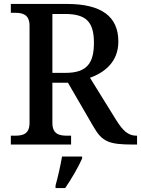

<svg xmlns="http://www.w3.org/2000/svg" viewBox="-20 -734 716 975"><path d="M35 0H341V-45H320C281 -45 246 -53 246 -110V-314H325L455 -90C499 -14 533 0 656 0H676V-45H672C631 -45 603 -71 569 -126L437 -339C506 -364 581 -416 581 -523C581 -650 496 -714 319 -714H35V-669H56C96 -669 130 -660 130 -603V-110C130 -53 96 -45 56 -45H35ZM313 -364H246V-663H311C417 -663 457 -623 457 -517C457 -415 423 -364 313 -364ZM262 208V221H311C340 179 379 113 397 71V61H295C287 108 274 165 262 208Z"/></svg>

Font: Noto Serif Medium
Style: Regular
Weight: 500
Designer: Monotype Design Team
Foundry: Monotype Imaging Inc.
Version: Version 2.013